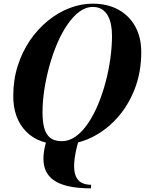

<svg xmlns="http://www.w3.org/2000/svg" viewBox="-20 -780 792 1050"><path d="M317.5 10Q191.5 10 122 -61.5Q52.5 -133 52.5 -255Q52.5 -343 77 -420Q101.5 -497 144.2 -559.5Q187 -622 242.5 -667Q298 -712 360.8 -736Q423.5 -760 487.5 -760Q566.5 -760 626.2 -727.8Q686 -695.5 719.2 -636Q752.5 -576.5 752.5 -495Q752.5 -385 716.5 -292.8Q680.5 -200.5 618.8 -132.8Q557 -65 479 -27.5Q401 10 317.5 10ZM478 250Q366.5 250 304 222.2Q241.5 194.5 224.5 138Q207.5 81.5 232.5 -5Q274.5 4.5 319 4.2Q363.5 4 408 -5Q389 63 386 108.5Q383 154 393.5 180.8Q404 207.5 425.8 219Q447.5 230.5 478 230.5ZM317.5 -8Q358.5 -8 394.8 -34.2Q431 -60.5 461.8 -106Q492.5 -151.5 516.8 -209.8Q541 -268 558 -332.8Q575 -397.5 583.8 -462.2Q592.5 -527 592.5 -585Q592.5 -616 587.2 -644Q582 -672 569.8 -694.2Q557.5 -716.5 537.2 -729.2Q517 -742 487.5 -742Q449 -742 413.8 -715.8Q378.5 -689.5 347.8 -644.2Q317 -599 292.2 -540.8Q267.5 -482.5 249.8 -417.8Q232 -353 222.2 -288.2Q212.5 -223.5 212.5 -165.5Q212.5 -114.5 222.2 -79.2Q232 -44 255 -26Q278 -8 317.5 -8Z"/></svg>

Font: Bodoni Moda 11pt
Style: Bold Italic
Weight: 700
Italic angle: -13°
Designer: Owen Earl
Foundry: indestructible type
Version: Version 2.004